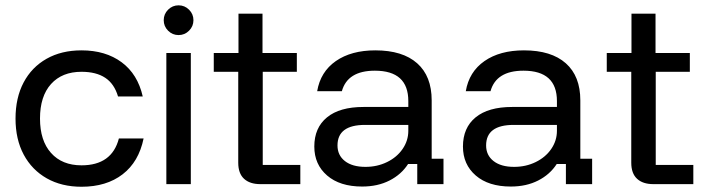

<svg xmlns="http://www.w3.org/2000/svg" viewBox="-20 -702 2683 732"><path d="M290.8 10Q215 10 158.3 -22.1Q101.7 -54.2 70.4 -112.5Q39.2 -170.8 39.2 -250Q39.2 -329.2 70 -387.5Q100.8 -445.8 157.5 -477.9Q214.2 -510 290.8 -510Q382.5 -510 443.8 -464.6Q505 -419.2 524.2 -334.2H430Q415.8 -382.5 381.2 -405.4Q346.7 -428.3 290.8 -428.3Q216.7 -428.3 174.6 -381.7Q132.5 -335 132.5 -250Q132.5 -165.8 174.6 -118.8Q216.7 -71.7 290.8 -71.7Q406.7 -71.7 433.3 -174.2H527.5Q509.2 -85 447.5 -37.5Q385.8 10 290.8 10Z M614.2 0V-500H707.5V0ZM660.8 -568.3Q637.5 -568.3 620.8 -585Q604.2 -601.7 604.2 -625Q604.2 -648.3 620.8 -665Q637.5 -681.7 660.8 -681.7Q684.2 -681.7 700.8 -665Q717.5 -648.3 717.5 -625Q717.5 -601.7 700.8 -585Q684.2 -568.3 660.8 -568.3Z M972.5 0Q932.5 0 910.4 -20.4Q888.3 -40.8 888.3 -81.7V-428.3H795V-500H889.2V-650H980.8V-500H1111.7V-428.3H981.7V-73.3H1125V0Z M1360.8 9.2Q1275.8 9.2 1227.1 -32.9Q1178.3 -75 1178.3 -143.3Q1178.3 -215 1226.7 -254.6Q1275 -294.2 1365.8 -294.2H1536.7V-316.7Q1536.7 -432.5 1409.2 -432.5Q1305 -432.5 1283.3 -354.2H1189.2Q1201.7 -428.3 1260.4 -469.2Q1319.2 -510 1410.8 -510Q1515 -510 1570.4 -460.8Q1625.8 -411.7 1625.8 -319.2V-96.7H1670.8V0H1570.8V-76.7H1535.8Q1510 -36.7 1465 -13.8Q1420 9.2 1360.8 9.2ZM1373.3 -65.8Q1418.3 -65.8 1455.8 -84.2Q1493.3 -102.5 1515 -134.2Q1536.7 -165.8 1536.7 -203.3V-225.8H1371.7Q1266.7 -225.8 1266.7 -147.5Q1266.7 -110 1295 -87.9Q1323.3 -65.8 1373.3 -65.8Z M1927.5 9.2Q1842.5 9.2 1793.8 -32.9Q1745 -75 1745 -143.3Q1745 -215 1793.3 -254.6Q1841.7 -294.2 1932.5 -294.2H2103.3V-316.7Q2103.3 -432.5 1975.8 -432.5Q1871.7 -432.5 1850 -354.2H1755.8Q1768.3 -428.3 1827.1 -469.2Q1885.8 -510 1977.5 -510Q2081.7 -510 2137.1 -460.8Q2192.5 -411.7 2192.5 -319.2V-96.7H2237.5V0H2137.5V-76.7H2102.5Q2076.7 -36.7 2031.7 -13.8Q1986.7 9.2 1927.5 9.2ZM1940 -65.8Q1985 -65.8 2022.5 -84.2Q2060 -102.5 2081.7 -134.2Q2103.3 -165.8 2103.3 -203.3V-225.8H1938.3Q1833.3 -225.8 1833.3 -147.5Q1833.3 -110 1861.7 -87.9Q1890 -65.8 1940 -65.8Z M2470.8 0Q2430.8 0 2408.8 -20.4Q2386.7 -40.8 2386.7 -81.7V-428.3H2293.3V-500H2387.5V-650H2479.2V-500H2610V-428.3H2480V-73.3H2623.3V0Z"/></svg>

Font: Funnel Display Light
Style: Regular
Weight: 400
Version: Version 1.000